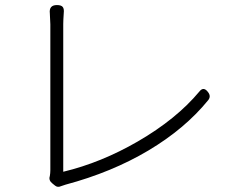

<svg xmlns="http://www.w3.org/2000/svg" viewBox="-20 -745 903 759"><path d="M198 -11 188 -19Q171 -32 177 -49Q179 -61 179 -72V-649Q179 -660 177 -692Q173 -725 205 -725Q222 -725 228 -717.5Q234 -710 232 -693Q230 -663 230 -650V-358V-66Q380 -102 525 -186Q677 -274 768 -383Q785 -405 803 -380Q815 -364 803 -349Q711 -236 566.5 -150Q422 -64 239 -15Q236 -14 227 -11Q223 -10 221 -9Q208 -3 198 -11Z"/></svg>

Font: GenSenRounded TW L
Style: Regular
Weight: 300
Version: Version 1.501;PS 1;hotconv 16.6.51;makeotf.lib2.5.65220